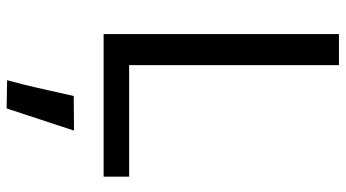

<svg xmlns="http://www.w3.org/2000/svg" viewBox="-252 -499 1044 580"><g transform="rotate(90 270.0 -209.0)"><path d="M83 0V-710.9H176.8V-77.1H513.7V0ZM222.2 291.5Q236.3 240.7 245.4 199.5Q254.4 158.2 270 90.3L374.5 89.4L307.6 293Z"/></g></svg>

Font: RobotoFlex
Style: Regular
Weight: 400
Designer: Berlow after Robertson
Foundry: Google
Version: Version 2.136